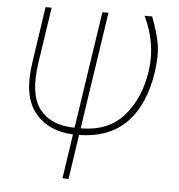

<svg xmlns="http://www.w3.org/2000/svg" viewBox="-52 -577 772 830"><g transform="rotate(5 333.5 -162.5)"><path d="M385.3 -527.8 309.1 -20.5 312 -19.5Q430.2 -20.5 496.6 -96.7Q563 -172.9 580.6 -292Q598.1 -410.6 542 -528.3H574.7Q598.6 -466.8 608.4 -416Q618.2 -365.2 606.9 -288.1Q585.9 -147.5 511.7 -70.3Q437.5 6.8 304.7 9.8L275.9 202.6H249.5L278.3 9.8Q167 3.9 110.4 -69.3Q53.7 -142.6 76.7 -288.1L112.3 -528.3H138.7L102.5 -287.1Q81.5 -148.4 129.9 -85Q178.2 -21.5 279.8 -20L282.7 -20.5L358.9 -527.8Z"/></g></svg>

Font: Roboto-ThinItalic
Style: Italic
Weight: 250
Italic angle: -12°
Designer: Google
Version: Version 1.100141; 2013; ttfautohint (v0.94.14-c901) -l 8 -r 